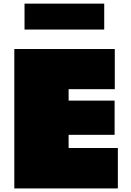

<svg xmlns="http://www.w3.org/2000/svg" viewBox="-20 -1054 735 1074"><path d="M60.1 -779.8H622.1V-555.2H363.8V-491.2H621.1V-299.8H363.8V-226.1H639.2V0H60.1ZM117.2 -1033.7H563V-888.7H117.2Z"/></svg>

Font: Rammetto One
Style: Regular
Weight: 400
Designer: Vernon Adams
Foundry: Vernon Adams
Version: Version 1.100; ttfautohint (v1.8.4.7-5d5b)